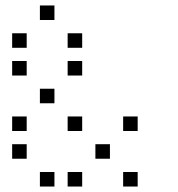

<svg xmlns="http://www.w3.org/2000/svg" viewBox="-20 -696 640 692"><path d="M124.8 -676.2Q123.8 -676.2 123.8 -676.2Q123.8 -676.2 123.8 -675.2V-624.8Q123.8 -623.8 123.8 -623.8Q123.8 -623.8 124.8 -623.8H175.2Q176.2 -623.8 176.2 -623.8Q176.2 -623.8 176.2 -624.8V-675.2Q176.2 -676.2 176.2 -676.2Q176.2 -676.2 175.2 -676.2ZM24.8 -576.2Q23.8 -576.2 23.8 -576.2Q23.8 -576.2 23.8 -575.2V-524.8Q23.8 -523.8 23.8 -523.8Q23.8 -523.8 24.8 -523.8H75.2Q76.2 -523.8 76.2 -523.8Q76.2 -523.8 76.2 -524.8V-575.2Q76.2 -576.2 76.2 -576.2Q76.2 -576.2 75.2 -576.2ZM224.8 -576.2Q223.8 -576.2 223.8 -576.2Q223.8 -576.2 223.8 -575.2V-524.8Q223.8 -523.8 223.8 -523.8Q223.8 -523.8 224.8 -523.8H275.2Q276.2 -523.8 276.2 -523.8Q276.2 -523.8 276.2 -524.8V-575.2Q276.2 -576.2 276.2 -576.2Q276.2 -576.2 275.2 -576.2ZM24.8 -476.2Q23.8 -476.2 23.8 -476.2Q23.8 -476.2 23.8 -475.2V-424.8Q23.8 -423.8 23.8 -423.8Q23.8 -423.8 24.8 -423.8H75.2Q76.2 -423.8 76.2 -423.8Q76.2 -423.8 76.2 -424.8V-475.2Q76.2 -476.2 76.2 -476.2Q76.2 -476.2 75.2 -476.2ZM224.8 -476.2Q223.8 -476.2 223.8 -476.2Q223.8 -476.2 223.8 -475.2V-424.8Q223.8 -423.8 223.8 -423.8Q223.8 -423.8 224.8 -423.8H275.2Q276.2 -423.8 276.2 -423.8Q276.2 -423.8 276.2 -424.8V-475.2Q276.2 -476.2 276.2 -476.2Q276.2 -476.2 275.2 -476.2ZM124.8 -376.2Q123.8 -376.2 123.8 -376.2Q123.8 -376.2 123.8 -375.2V-324.8Q123.8 -323.8 123.8 -323.8Q123.8 -323.8 124.8 -323.8H175.2Q176.2 -323.8 176.2 -323.8Q176.2 -323.8 176.2 -324.8V-375.2Q176.2 -376.2 176.2 -376.2Q176.2 -376.2 175.2 -376.2ZM24.8 -276.2Q23.8 -276.2 23.8 -276.2Q23.8 -276.2 23.8 -275.2V-224.8Q23.8 -223.8 23.8 -223.8Q23.8 -223.8 24.8 -223.8H75.2Q76.2 -223.8 76.2 -223.8Q76.2 -223.8 76.2 -224.8V-275.2Q76.2 -276.2 76.2 -276.2Q76.2 -276.2 75.2 -276.2ZM224.8 -276.2Q223.8 -276.2 223.8 -276.2Q223.8 -276.2 223.8 -275.2V-224.8Q223.8 -223.8 223.8 -223.8Q223.8 -223.8 224.8 -223.8H275.2Q276.2 -223.8 276.2 -223.8Q276.2 -223.8 276.2 -224.8V-275.2Q276.2 -276.2 276.2 -276.2Q276.2 -276.2 275.2 -276.2ZM424.8 -276.2Q423.8 -276.2 423.8 -276.2Q423.8 -276.2 423.8 -275.2V-224.8Q423.8 -223.8 423.8 -223.8Q423.8 -223.8 424.8 -223.8H475.2Q476.2 -223.8 476.2 -223.8Q476.2 -223.8 476.2 -224.8V-275.2Q476.2 -276.2 476.2 -276.2Q476.2 -276.2 475.2 -276.2ZM24.8 -176.2Q23.8 -176.2 23.8 -176.2Q23.8 -176.2 23.8 -175.2V-124.8Q23.8 -123.8 23.8 -123.8Q23.8 -123.8 24.8 -123.8H75.2Q76.2 -123.8 76.2 -123.8Q76.2 -123.8 76.2 -124.8V-175.2Q76.2 -176.2 76.2 -176.2Q76.2 -176.2 75.2 -176.2ZM324.8 -176.2Q323.8 -176.2 323.8 -176.2Q323.8 -176.2 323.8 -175.2V-124.8Q323.8 -123.8 323.8 -123.8Q323.8 -123.8 324.8 -123.8H375.2Q376.2 -123.8 376.2 -123.8Q376.2 -123.8 376.2 -124.8V-175.2Q376.2 -176.2 376.2 -176.2Q376.2 -176.2 375.2 -176.2ZM124.8 -76.2Q123.8 -76.2 123.8 -76.2Q123.8 -76.2 123.8 -75.2V-24.8Q123.8 -23.8 123.8 -23.8Q123.8 -23.8 124.8 -23.8H175.2Q176.2 -23.8 176.2 -23.8Q176.2 -23.8 176.2 -24.8V-75.2Q176.2 -76.2 176.2 -76.2Q176.2 -76.2 175.2 -76.2ZM224.8 -76.2Q223.8 -76.2 223.8 -76.2Q223.8 -76.2 223.8 -75.2V-24.8Q223.8 -23.8 223.8 -23.8Q223.8 -23.8 224.8 -23.8H275.2Q276.2 -23.8 276.2 -23.8Q276.2 -23.8 276.2 -24.8V-75.2Q276.2 -76.2 276.2 -76.2Q276.2 -76.2 275.2 -76.2ZM424.8 -76.2Q423.8 -76.2 423.8 -76.2Q423.8 -76.2 423.8 -75.2V-24.8Q423.8 -23.8 423.8 -23.8Q423.8 -23.8 424.8 -23.8H475.2Q476.2 -23.8 476.2 -23.8Q476.2 -23.8 476.2 -24.8V-75.2Q476.2 -76.2 476.2 -76.2Q476.2 -76.2 475.2 -76.2Z"/></svg>

Font: Doto Black
Style: Regular
Weight: 900
Monospace: yes
Version: Version 1.000